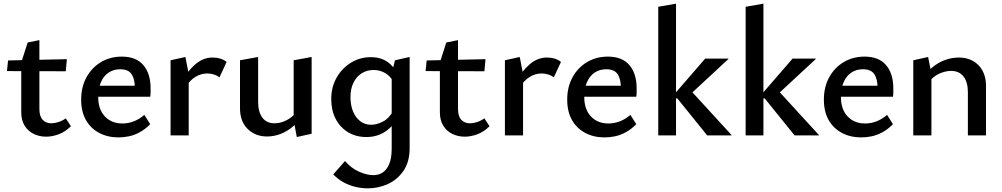

<svg xmlns="http://www.w3.org/2000/svg" viewBox="-20 -739 5470 1048"><path d="M232 7Q195 7 164 -8Q133 -23 114.5 -53Q96 -83 96 -126V-398L131 -507L195 -520V-144Q195 -104 213 -85Q231 -66 260 -66Q278 -66 298.5 -72.5Q319 -79 339 -93L367 -50Q337 -20 301.5 -6.5Q266 7 232 7ZM339 -350 18 -351 24 -409 345 -416Z M627 11Q568 11 521.5 -13.5Q475 -38 449 -84Q423 -130 423 -195Q423 -265 452.5 -318Q482 -371 532 -400.5Q582 -430 645 -430Q723 -430 762.5 -383.5Q802 -337 802 -257Q802 -247 802 -234.5Q802 -222 800 -211H716V-259Q716 -308 698 -334.5Q680 -361 636 -361Q600 -361 572.5 -342.5Q545 -324 530.5 -289.5Q516 -255 516 -210Q516 -142 552.5 -103.5Q589 -65 648 -65Q680 -65 710 -76.5Q740 -88 768 -112L800 -61Q772 -33 742.5 -17Q713 -1 684 5Q655 11 627 11ZM473 -211 484 -271H788V-211Z M911 0V-410L992 -428L1010 -335V0ZM993 -263 970 -288Q1002 -350 1045.5 -387.5Q1089 -425 1140 -425Q1163 -425 1182.5 -419Q1202 -413 1217 -401L1178 -317Q1165 -327 1147.5 -332.5Q1130 -338 1111 -338Q1078 -338 1047 -319.5Q1016 -301 993 -263Z M1438 6Q1374 6 1332 -35Q1290 -76 1290 -148V-410L1389 -428V-183Q1389 -128 1412 -97Q1435 -66 1479 -66Q1502 -66 1526.5 -75Q1551 -84 1572.5 -101.5Q1594 -119 1608 -146L1640 -122Q1615 -80 1582.5 -51.5Q1550 -23 1513 -8.5Q1476 6 1438 6ZM1600 9 1583 -83V-410L1681 -428V-9Z M1988 289Q1954 289 1920 281Q1886 273 1855 256Q1824 239 1799 213L1863 140Q1897 179 1939.5 198Q1982 217 2018 217Q2047 217 2069 202.5Q2091 188 2104.5 156Q2118 124 2118 72V-339L2136 -410L2216 -428V69Q2216 144 2182.5 193Q2149 242 2097 265.5Q2045 289 1988 289ZM1981 9Q1922 9 1878.5 -18Q1835 -45 1811.5 -91.5Q1788 -138 1788 -198Q1788 -264 1817.5 -315.5Q1847 -367 1896 -397Q1945 -427 2004 -427Q2042 -427 2071 -414.5Q2100 -402 2121 -378Q2142 -354 2153 -320L2129 -290Q2111 -324 2082 -340.5Q2053 -357 2019 -357Q1982 -357 1953.5 -338.5Q1925 -320 1909 -287Q1893 -254 1893 -209Q1893 -166 1906.5 -132Q1920 -98 1945.5 -78Q1971 -58 2006 -58Q2036 -58 2069.5 -75Q2103 -92 2127 -134L2162 -115Q2140 -73 2113.5 -46Q2087 -19 2053.5 -5Q2020 9 1981 9Z M2517 7Q2480 7 2449 -8Q2418 -23 2399.5 -53Q2381 -83 2381 -126V-398L2416 -507L2480 -520V-144Q2480 -104 2498 -85Q2516 -66 2545 -66Q2563 -66 2583.5 -72.5Q2604 -79 2624 -93L2652 -50Q2622 -20 2586.5 -6.5Q2551 7 2517 7ZM2624 -350 2303 -351 2309 -409 2630 -416Z M2736 0V-410L2817 -428L2835 -335V0ZM2818 -263 2795 -288Q2827 -350 2870.5 -387.5Q2914 -425 2965 -425Q2988 -425 3007.5 -419Q3027 -413 3042 -401L3003 -317Q2990 -327 2972.5 -332.5Q2955 -338 2936 -338Q2903 -338 2872 -319.5Q2841 -301 2818 -263Z M3280 11Q3221 11 3174.5 -13.5Q3128 -38 3102 -84Q3076 -130 3076 -195Q3076 -265 3105.5 -318Q3135 -371 3185 -400.5Q3235 -430 3298 -430Q3376 -430 3415.5 -383.5Q3455 -337 3455 -257Q3455 -247 3455 -234.5Q3455 -222 3453 -211H3369V-259Q3369 -308 3351 -334.5Q3333 -361 3289 -361Q3253 -361 3225.5 -342.5Q3198 -324 3183.5 -289.5Q3169 -255 3169 -210Q3169 -142 3205.5 -103.5Q3242 -65 3301 -65Q3333 -65 3363 -76.5Q3393 -88 3421 -112L3453 -61Q3425 -33 3395.5 -17Q3366 -1 3337 5Q3308 11 3280 11ZM3126 -211 3137 -271H3441V-211Z M3840 0 3677 -202H3661V-225L3829 -419H3956V-417L3721 -199L3733 -264L3973 -2V0ZM3573 0V-702L3670 -719V0Z M4317 0 4154 -202H4138V-225L4306 -419H4433V-417L4198 -199L4210 -264L4450 -2V0ZM4050 0V-702L4147 -719V0Z M4681 11Q4622 11 4575.5 -13.5Q4529 -38 4503 -84Q4477 -130 4477 -195Q4477 -265 4506.5 -318Q4536 -371 4586 -400.5Q4636 -430 4699 -430Q4777 -430 4816.5 -383.5Q4856 -337 4856 -257Q4856 -247 4856 -234.5Q4856 -222 4854 -211H4770V-259Q4770 -308 4752 -334.5Q4734 -361 4690 -361Q4654 -361 4626.5 -342.5Q4599 -324 4584.5 -289.5Q4570 -255 4570 -210Q4570 -142 4606.5 -103.5Q4643 -65 4702 -65Q4734 -65 4764 -76.5Q4794 -88 4822 -112L4854 -61Q4826 -33 4796.5 -17Q4767 -1 4738 5Q4709 11 4681 11ZM4527 -211 4538 -271H4842V-211Z M5263 0V-236Q5263 -290 5239.5 -321Q5216 -352 5171 -352Q5148 -352 5122 -343Q5096 -334 5074.5 -316.5Q5053 -299 5038 -272L5006 -297Q5032 -340 5065.5 -368.5Q5099 -397 5137 -411Q5175 -425 5214 -425Q5256 -425 5289.5 -407Q5323 -389 5342.5 -354Q5362 -319 5362 -271V0ZM4965 0V-410L5046 -428L5064 -337V0Z"/></svg>

Font: Ysabeau Infant SemiBold
Style: Regular
Weight: 600
Designer: Christian Thalmann (Catharsis Fonts)
Version: Version 2.002; featfreeze: ss01,ss02,lnum